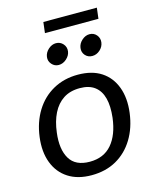

<svg xmlns="http://www.w3.org/2000/svg" viewBox="-123 -907 797 995"><g transform="rotate(-15 275.5 -409.0)"><path d="M308 -515Q384 -515 433.5 -482.5Q483 -450 505 -391Q527 -332 517 -254Q507 -176 471 -117Q435 -58 377.5 -25.5Q320 7 244 7Q170 7 119.5 -25.5Q69 -58 46.5 -117Q24 -176 34 -254Q44 -332 80.5 -391Q117 -450 175.5 -482.5Q234 -515 308 -515ZM253 -63Q328 -63 371 -113Q414 -163 425 -253Q432 -314 421 -356.5Q410 -399 380 -422Q350 -445 300 -445Q248 -445 212 -421.5Q176 -398 154.5 -355Q133 -312 126 -253Q115 -166 145.5 -114.5Q176 -63 253 -63ZM291 -645Q288 -623 269 -606Q250 -589 227 -589Q205 -589 190 -606Q175 -623 178 -645Q181 -668 200 -685Q219 -702 241 -702Q264 -702 279 -685Q294 -668 291 -645ZM470 -645Q467 -622 448.5 -605.5Q430 -589 407 -589Q384 -589 369.5 -605.5Q355 -622 358 -645Q361 -668 380 -685Q399 -702 421 -702Q444 -702 458.5 -685Q473 -668 470 -645ZM200 -767 207 -825H494L487 -767Z"/></g></svg>

Font: Aleo
Style: Italic
Weight: 400
Italic angle: -7°
Designer: Alessio Laiso
Foundry: Alessio Laiso
Version: Version 2.001;gftools[0.9.29]